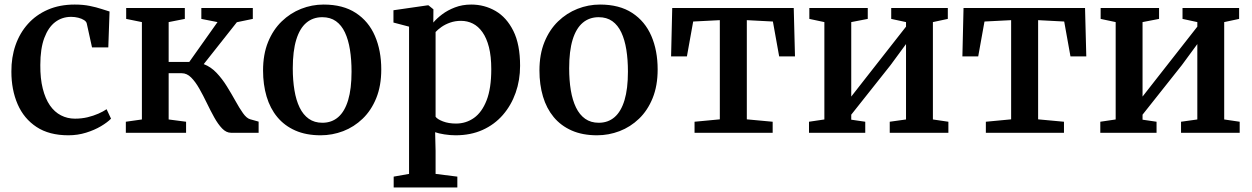

<svg xmlns="http://www.w3.org/2000/svg" viewBox="-20 -583 5498 843"><path d="M280 11Q196 11 140.5 -25.5Q85 -62 57.5 -125.2Q30 -188.5 30 -268.5Q29.5 -331 48.2 -384.8Q67 -438.5 102.8 -478.2Q138.5 -518 190.2 -540.5Q242 -563 308 -563Q345 -563 374.2 -557Q403.5 -551 425.2 -543.8Q447 -536.5 461 -532.5L455.5 -375H384L361 -479.5Q359.5 -488 349 -494.8Q338.5 -501.5 323.5 -505.2Q308.5 -509 292.5 -509Q252.5 -509 222.2 -486Q192 -463 174.5 -416.2Q157 -369.5 157 -297.5Q156.5 -238 167.8 -193.8Q179 -149.5 199.2 -120.2Q219.5 -91 247.8 -76.5Q276 -62 309 -62Q338.5 -62 364.5 -68.2Q390.5 -74.5 412 -84Q433.5 -93.5 448 -103.5L467.5 -62Q452 -46 423.5 -29Q395 -12 358 -0.5Q321 11 280 11Z M532.5 0V-48.5L603 -58.5V-486L534 -500V-548H791.5V-500L720.5 -486V-311H811L935 -486L864 -500V-548H1090V-500L1020 -485.5L874.5 -301.5Q906 -289.5 931 -263Q956 -236.5 976.2 -203.8Q996.5 -171 1013.8 -139.8Q1031 -108.5 1046.8 -86.2Q1062.5 -64 1078 -59.5L1115.5 -49V0H994.5Q973.5 0 955.2 -19Q937 -38 920.5 -67.8Q904 -97.5 888 -130.8Q872 -164 855 -194Q838 -224 819.2 -242.8Q800.5 -261.5 778 -261.5H720.5V-58.5L797 -48.5V0Z M1135 -273.5Q1135 -344.5 1157 -398.5Q1179 -452.5 1216.8 -489Q1254.5 -525.5 1302 -544.2Q1349.5 -563 1401 -563Q1486 -563 1542.2 -526.2Q1598.5 -489.5 1626.2 -425.2Q1654 -361 1654 -278Q1654 -206.5 1632 -152.2Q1610 -98 1572.2 -61.8Q1534.5 -25.5 1486.8 -7.2Q1439 11 1388 11Q1324 11 1276.5 -10Q1229 -31 1197.5 -69Q1166 -107 1150.5 -159.2Q1135 -211.5 1135 -273.5ZM1395.5 -44Q1436.5 -44 1465 -68.8Q1493.5 -93.5 1508.5 -143.2Q1523.5 -193 1523.5 -268.5Q1523.5 -321 1516.5 -364.8Q1509.5 -408.5 1494.5 -440.5Q1479.5 -472.5 1455 -490Q1430.5 -507.5 1395 -507.5Q1354 -507.5 1325 -483Q1296 -458.5 1280.8 -408.8Q1265.5 -359 1265.5 -283Q1265.5 -230.5 1272.8 -186.8Q1280 -143 1295.5 -111Q1311 -79 1335.8 -61.5Q1360.5 -44 1395.5 -44Z M1708.5 240V192.5L1776 180.5V-466L1707.5 -484V-538L1856.5 -559.5H1861.5L1883 -542L1882.5 -484Q1897 -501.5 1921 -519.8Q1945 -538 1977.5 -550.5Q2010 -563 2049 -563Q2107 -563 2155.8 -534.8Q2204.5 -506.5 2234 -447.2Q2263.5 -388 2263.5 -294Q2263.5 -231 2244 -175.8Q2224.5 -120.5 2187.8 -78.2Q2151 -36 2098.8 -12.5Q2046.5 11 1980.5 11Q1956.5 11 1931 7Q1905.5 3 1890.5 -2.5L1892.5 79.5V180.5L1988 192.5V240ZM1982 -40.5Q2026 -40.5 2061 -65.2Q2096 -90 2116.5 -142.5Q2137 -195 2137 -279Q2137 -335.5 2126.8 -375.8Q2116.5 -416 2098.2 -441.8Q2080 -467.5 2056 -479.5Q2032 -491.5 2004 -491.5Q1978.5 -491.5 1956.5 -483.8Q1934.5 -476 1918.2 -464.5Q1902 -453 1892.5 -442.5V-70.5Q1900 -59.5 1924.8 -50Q1949.5 -40.5 1982 -40.5Z M2348.5 -273.5Q2348.5 -344.5 2370.5 -398.5Q2392.5 -452.5 2430.2 -489Q2468 -525.5 2515.5 -544.2Q2563 -563 2614.5 -563Q2699.5 -563 2755.8 -526.2Q2812 -489.5 2839.8 -425.2Q2867.5 -361 2867.5 -278Q2867.5 -206.5 2845.5 -152.2Q2823.5 -98 2785.8 -61.8Q2748 -25.5 2700.2 -7.2Q2652.5 11 2601.5 11Q2537.5 11 2490 -10Q2442.5 -31 2411 -69Q2379.5 -107 2364 -159.2Q2348.5 -211.5 2348.5 -273.5ZM2609 -44Q2650 -44 2678.5 -68.8Q2707 -93.5 2722 -143.2Q2737 -193 2737 -268.5Q2737 -321 2730 -364.8Q2723 -408.5 2708 -440.5Q2693 -472.5 2668.5 -490Q2644 -507.5 2608.5 -507.5Q2567.5 -507.5 2538.5 -483Q2509.5 -458.5 2494.2 -408.8Q2479 -359 2479 -283Q2479 -230.5 2486.2 -186.8Q2493.5 -143 2509 -111Q2524.5 -79 2549.2 -61.5Q2574 -44 2609 -44Z M3029.5 0V-48.5L3140.5 -59V-494.5L3023.5 -488.5L2996 -335.5H2926.5L2931.5 -548H3465L3470.5 -335.5H3401L3373.5 -488.5L3259 -494.5V-59L3372.5 -48.5V0Z M3532 0V-48.5L3599.5 -58.5V-486L3533.5 -500V-548H3790V-500L3717.5 -486V-159L3782 -241.5L3958 -466V-486L3893 -500V-548H4141.5V-500L4076 -486V-58.5L4144 -48.5V0H3886.5V-48.5L3958 -58.5V-389.5L3890 -297L3717.5 -79.5V-57.5L3779 -48.5V0Z M4308.5 0V-48.5L4419.5 -59V-494.5L4302.5 -488.5L4275 -335.5H4205.5L4210.5 -548H4744L4749.5 -335.5H4680L4652.5 -488.5L4538 -494.5V-59L4651.5 -48.5V0Z M4811 0V-48.5L4878.5 -58.5V-486L4812.5 -500V-548H5069V-500L4996.5 -486V-159L5061 -241.5L5237 -466V-486L5172 -500V-548H5420.5V-500L5355 -486V-58.5L5423 -48.5V0H5165.5V-48.5L5237 -58.5V-389.5L5169 -297L4996.5 -79.5V-57.5L5058 -48.5V0Z"/></svg>

Font: Merriweather 36pt SemiBold
Style: Regular
Weight: 600
Version: Version 2.100